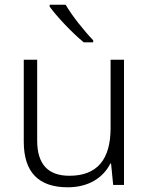

<svg xmlns="http://www.w3.org/2000/svg" viewBox="-20 -879 636 816"><path d="M259 -859H191V-851C220 -810 287 -739 336 -699H376V-708C338 -747 284 -815 259 -859ZM507 -625H450V-335C450 -200 392 -132 275 -132C185 -132 138 -180 138 -282V-625H81V-277C81 -146 145 -83 268 -83C359 -83 420 -126 449 -184H452L461 -93H507Z"/></svg>

Font: Noto Sans Telugu UI Light
Style: Regular
Weight: 300
Designer: Jelle Bosma - Monotype Design Team
Foundry: Monotype Imaging Inc.
Version: Version 2.005